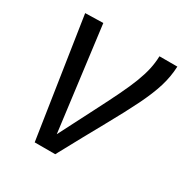

<svg xmlns="http://www.w3.org/2000/svg" viewBox="-131 -646 725 753"><g transform="rotate(30 231.0 -269.0)"><path d="M219 1H126L44 -537L125 -539L185 -70Q231 -160 264 -224Q297 -288 319 -333.5Q341 -379 354 -413Q367 -447 373.5 -476Q380 -505 381 -536H462Q460 -489 446 -443.5Q432 -398 403.5 -340Q375 -282 329.5 -200.5Q284 -119 219 1Z"/></g></svg>

Font: Georama
Style: Italic
Weight: 400
Italic angle: -9°
Designer: Jean-Baptiste Levee
Foundry: Production Type
Version: Version 1.000